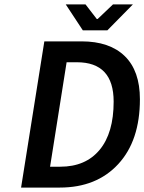

<svg xmlns="http://www.w3.org/2000/svg" viewBox="-20 -847 652 867"><path d="M354 -710 276.9 -827.1H366.2L417 -761.2H420.9L490.2 -827.1H580.1L464.8 -710ZM75.2 0 180.2 -660.2H348.1Q475.1 -660.2 543.5 -593.5Q611.8 -526.9 611.8 -398.9Q611.8 -211.9 513.9 -106Q416 0 250 0ZM206.1 -94.2H252Q366.7 -94.2 429.9 -170.4Q493.2 -246.6 493.2 -388.2Q493.2 -565.9 327.1 -565.9H280.8Z"/></svg>

Font: Office Code Pro Medium Italic
Style: Regular
Weight: 500
Italic angle: -9°
Designer: Nathan Rutzky & Paul D. Hunt
Foundry: Adobe Systems Incorporated
Version: Version 1.004;PS 001.004;hotconv 1.0.70;makeotf.lib2.5.58329